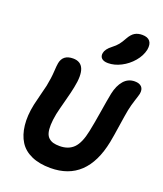

<svg xmlns="http://www.w3.org/2000/svg" viewBox="-180 -1133 1073 1262"><g transform="rotate(20 356.5 -501.5)"><path d="M444.8 -764.2Q413.6 -764.2 399.7 -778.1Q385.7 -792 390.1 -814.9Q395 -843.8 433.1 -873Q457.5 -891.6 472.2 -909.9Q486.8 -928.2 502.9 -958Q521 -990.2 542.5 -1003.2Q564 -1016.1 594.2 -1016.1Q632.3 -1016.1 648.7 -995.6Q665 -975.1 658.2 -936Q648.4 -890.6 614.5 -850.8Q580.6 -811 534.9 -787.6Q489.3 -764.2 444.8 -764.2ZM324.2 13.2Q246.1 13.2 191.2 -11.5Q136.2 -36.1 107.4 -82Q78.6 -127.9 71.3 -193.6Q64 -259.3 81.1 -340.8Q87.4 -370.1 100.6 -420.4Q113.8 -470.7 117.2 -486.8Q128.9 -545.4 131.3 -590.1Q133.8 -634.8 137.2 -651.9Q149.4 -714.8 220.2 -714.8Q328.1 -714.8 291 -539.1Q285.2 -507.3 265.6 -434.3Q246.1 -361.3 240.2 -333Q231.4 -287.6 230.5 -254.6Q229.5 -221.7 235.4 -200.2Q241.2 -178.7 255.1 -166Q269 -153.3 287.4 -148.2Q305.7 -143.1 332 -143.1Q394 -143.1 430.2 -179.7Q466.3 -216.3 483.9 -303.2Q496.1 -361.8 509.8 -447Q523.4 -532.2 533.2 -582Q545.9 -642.1 576.2 -677Q606.4 -711.9 652.8 -711.9Q685.5 -711.9 701.2 -695.1Q716.8 -678.2 710.9 -646Q708 -632.8 695.3 -594.5Q682.6 -556.2 674.8 -518.1Q668 -482.9 656.2 -403.8Q644.5 -324.7 636.2 -282.2Q577.1 13.2 324.2 13.2Z"/></g></svg>

Font: Shantell Sans Normal
Style: Bold Italic
Weight: 700
Italic angle: -11.31°
Designer: Stephen Nixon, Anya Danilova, Shantell Martin
Foundry: Arrow Type
Version: Version 1.006;[559af2be0]